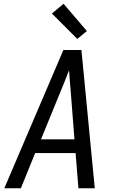

<svg xmlns="http://www.w3.org/2000/svg" viewBox="-20 -1001 640 1021"><path d="M3 0 317 -735H413L484 0H397L382 -187H167L91 0ZM198 -260H376L358 -490Q355 -524 352.5 -558Q350 -592 347 -627Q334 -592 320 -558Q306 -524 292 -490ZM391 -794 256 -929 318 -981 442 -836Z"/></svg>

Font: Iosevka SS04 Extended Oblique
Style: Regular
Weight: 400
Width: 7
Italic angle: -9°
Monospace: yes
Designer: Belleve Invis
Foundry: Belleve Invis
Version: Version 19.0.0; ttfautohint (v1.8.4)